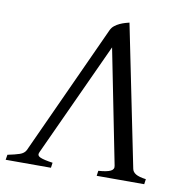

<svg xmlns="http://www.w3.org/2000/svg" viewBox="-90 -701 756 773"><g transform="rotate(10 288.0 -315.0)"><path d="M-13.7 -21Q17.1 -27.3 35.2 -33.4Q53.2 -39.6 60.1 -53.2L304.2 -586.4Q309.1 -597.2 318.8 -605Q328.6 -612.8 339.8 -617.9Q351.1 -623 361.6 -626Q372.1 -628.9 377.9 -630.4L495.1 -53.2Q497.6 -40.5 510.5 -32.7Q523.4 -24.9 552.2 -21L549.3 0H355L357.9 -21Q393.1 -23.4 407.7 -30.8Q422.4 -38.1 418.9 -53.2L326.2 -520L111.3 -53.2Q104.5 -39.1 120.1 -32.5Q135.7 -25.9 170.9 -21L168 0H-17.1Z"/></g></svg>

Font: Gentium Basic
Style: Italic
Weight: 400
Italic angle: -8°
Designer: J. Victor Gaultney and Annie Olsen
Foundry: SIL International
Version: Version 1.102; 2013; Maintenance release